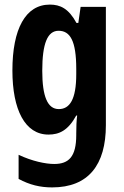

<svg xmlns="http://www.w3.org/2000/svg" viewBox="-20 -576 541 836"><path d="M197 -556C91 -556 34 -450 34 -269C34 -98 89 10 191 10C237 10 276 -7 312 -73H316C313 -51 312 -22 312 5V12C312 107 279 138 216 138C179 138 120 126 61 98V203C109 229 155 240 207 240C365 240 441 142 441 -31V-546H331L321 -476H313C279 -539 242 -556 197 -556ZM235 -442C285 -442 312 -399 312 -276V-253C312 -142 283 -101 236 -101C187 -101 164 -156 164 -268C164 -387 187 -442 235 -442Z"/></svg>

Font: Noto Sans Gurmukhi ExtraCondensed
Style: Bold
Weight: 700
Width: 2
Designer: Jelle Bosma - Monotype Design Team
Foundry: Monotype Imaging Inc.
Version: Version 2.004